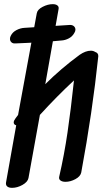

<svg xmlns="http://www.w3.org/2000/svg" viewBox="-20 -902 535 924"><path d="M453 -631Q425 -363 371 -72Q367 -53 343 -40Q319 -27 295 -27Q280 -27 271 -33.5Q262 -40 265 -52Q289 -156 305 -265Q321 -374 336 -515Q254 -439 172 -349L117 -45Q113 -26 88 -12Q63 2 38 2Q23 2 15 -4.5Q7 -11 9 -24L58 -299Q46 -302 46 -313Q46 -321 55 -333L67 -349L157 -838Q160 -856 185 -869Q210 -882 234 -882Q248 -882 256 -876Q264 -870 262 -859L198 -497Q272 -571 363 -638Q392 -658 417 -658Q429 -658 438 -652Q454 -647 453 -631ZM28 -715Q28 -723 32 -730Q40 -747 59 -757Q78 -767 98 -768Q244 -778 317 -782Q329 -782 336 -775.5Q343 -769 343 -759Q343 -752 338 -744Q329 -727 311.5 -717.5Q294 -708 274 -707Q183 -698 54 -693Q42 -692 35 -698.5Q28 -705 28 -715Z"/></svg>

Font: Sedgwick Ave
Style: Regular
Weight: 400
Designer: Kevin Burke, Pedro Vergani
Foundry: Google, Inc.
Version: Version 1.000